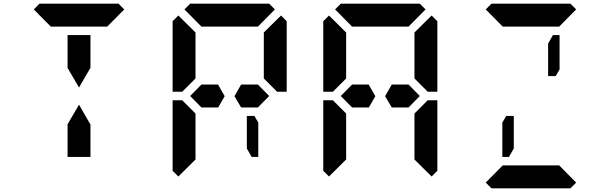

<svg xmlns="http://www.w3.org/2000/svg" viewBox="-20 -1020 3304 1040"><path d="M346 -731V-830H470V-731V-653L408 -546L346 -652ZM163 -969 194 -1000H346H470H622L653 -969L561 -876H554H501H470H346H315H262H255ZM470 -269V-170H346V-269V-347L408 -453L470 -345Z M1379 -356V-170H1343L1317 -216V-392H1358ZM1377 -562 1438 -500 1377 -438H1317H1286L1250 -499L1286 -562H1317H1331ZM970 -526 967 -523H915V-905L946 -936L1039 -844V-698V-608V-595ZM1039 -302V-156L946 -64L915 -95V-477H967L977 -467L1039 -405V-392ZM979 -969 1010 -1000H1162H1286H1438L1469 -969L1377 -876H1370H1317H1286H1162H1131H1078H1071ZM1502 -936 1533 -905V-523H1481L1471 -533L1409 -595V-608V-698V-830V-844ZM1161 -562 1197 -499 1162 -438H1131H1071L1010 -500L1071 -562H1117H1131Z M2193 -562 2254 -500 2193 -438H2133H2102L2066 -499L2102 -562H2133H2147ZM1786 -526 1783 -523H1731V-905L1762 -936L1855 -844V-698V-608V-595ZM2225 -405 2297 -477H2349V-95L2318 -64L2225 -156V-170V-302V-392ZM1855 -302V-156L1762 -64L1731 -95V-477H1783L1793 -467L1855 -405V-392ZM1795 -969 1826 -1000H1978H2102H2254L2285 -969L2193 -876H2186H2133H2102H1978H1947H1894H1887ZM2318 -936 2349 -905V-523H2297L2287 -533L2225 -595V-608V-698V-830V-844ZM1977 -562 2013 -499 1978 -438H1947H1887L1826 -500L1887 -562H1933H1947Z M2975 -830H3011V-644L2990 -608H2949V-784ZM2611 -969 2642 -1000H2794H2918H3070L3101 -969L3009 -876H3002H2949H2918H2794H2763H2710H2703ZM2722 -392H2763V-216L2737 -170H2701V-356ZM3101 -31 3070 0H2918H2794H2642L2611 -31L2703 -124H3009Z"/></svg>

Font: DSEG14 Classic Mini
Style: Bold
Weight: 700
Designer: Keshikan(Twitter:@keshinomi_88pro)
Version: Version 0.46